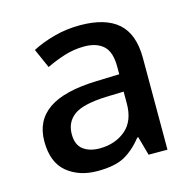

<svg xmlns="http://www.w3.org/2000/svg" viewBox="-87 -638 748 738"><g transform="rotate(-15 287.0 -269.5)"><path d="M292 -549Q393 -549 443.5 -504.5Q494 -460 494 -365V0H419L398 -75H394Q359 -31 320.5 -10.5Q282 10 214 10Q141 10 93 -29.5Q45 -69 45 -153Q45 -235 107 -278Q169 -321 298 -325L390 -328V-358Q390 -417 363 -441.5Q336 -466 287 -466Q246 -466 208 -454Q170 -442 135 -425L101 -502Q139 -522 188.5 -535.5Q238 -549 292 -549ZM317 -257Q225 -253 189.5 -226.5Q154 -200 154 -152Q154 -110 179 -91Q204 -72 244 -72Q306 -72 347.5 -107Q389 -142 389 -212V-259Z"/></g></svg>

Font: Noto Sans Bengali Medium
Style: Regular
Weight: 500
Designer: Jelle Bosma - Monotype Design Team
Foundry: Monotype Imaging Inc.
Version: Version 2.003; ttfautohint (v1.8.4.7-5d5b)